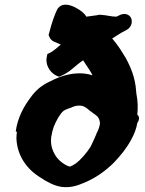

<svg xmlns="http://www.w3.org/2000/svg" viewBox="-20 -776 617 818"><path d="M52 -215C51 -205 50 -196 50 -188V-186C53 -113 94 -54 155 -18C176 -4 208 15 241 20C277 25 308 16 335 4C384 -15 430 -48 465 -83C493 -112 520 -145 540 -183C551 -203 561 -227 565 -252C566 -254 571 -261 572 -268C573 -276 572 -282 565 -287C568 -316 567 -346 562 -371C561 -378 560 -383 560 -388C556 -447 536 -492 514 -532V-533H513C499 -557 480 -587 458 -612C468 -618 480 -626 496 -636L522 -650C542 -662 545 -687 538 -700C532 -712 516 -721 496 -714H495L476 -705C454 -705 438 -711 409 -713H402C392 -710 379 -710 348 -705L341 -715C323 -736 245 -787 221 -730L215 -716C202 -684 195 -656 187 -627L190 -620C199 -597 218 -597 239 -586C224 -573 205 -557 195 -552L182 -546L179 -532C173 -506 188 -468 222 -453L232 -449C253 -458 268 -466 287 -482C307 -498 313 -505 334 -519C338 -514 342 -507 347 -499V-498H348C359 -482 367 -470 374 -455C351 -463 325 -465 304 -463C267 -461 227 -447 193 -429C159 -414 133 -392 112 -363C81 -323 54 -272 47 -215ZM198 -191 199 -196C201 -209 204 -221 209 -236C220 -263 236 -292 251 -304C254 -306 263 -311 275 -315H277C293 -322 301 -326 316 -326H321C333 -326 343 -320 351 -314C366 -300 383 -291 395 -280C401 -272 405 -265 406 -250L404 -240C403 -234 397 -217 391 -207V-206C383 -187 375 -169 366 -151C349 -124 324 -95 302 -79C291 -72 284 -68 278 -66L266 -70C235 -86 215 -107 203 -141C198 -155 196 -173 198 -191Z"/></svg>

Font: Hussar Pisanka
Style: BlkKur
Weight: 700
Designer: Robert Jablonski
Foundry: Cannot Into Space Fonts
Version: Version 1.070